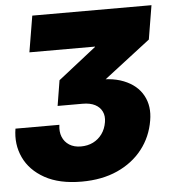

<svg xmlns="http://www.w3.org/2000/svg" viewBox="-66 -571 758 836"><g transform="rotate(-5 313.5 -152.5)"><path d="M257.8 216.3Q160.2 216.3 96.7 180.9Q33.2 145.5 6.1 87.4Q-21 29.3 -9.8 -38.6H182.1Q177.7 -8.8 187 14.2Q196.3 37.1 217 50.3Q237.8 63.5 267.6 63.5Q297.4 63.5 321 51.8Q344.7 40 360.4 18.3Q376 -3.4 380.9 -33.2Q385.3 -59.6 375.7 -79.3Q366.2 -99.1 345 -110.1Q323.7 -121.1 291.5 -121.1H181.6L199.7 -231.9L366.2 -362.8V-364.3H79.6L106 -522.5H627L602.5 -374.5L341.3 -173.3L332 -216.3Q419.9 -226.1 478.5 -202.6Q537.1 -179.2 562.7 -131.8Q588.4 -84.5 577.6 -22.9Q565.9 47.9 523.7 101.8Q481.4 155.8 414.1 186Q346.7 216.3 257.8 216.3Z"/></g></svg>

Font: Inter 28pt Black
Style: Italic
Weight: 900
Italic angle: -9.3988°
Designer: Rasmus Andersson
Foundry: rsms
Version: Version 4.001;git-66647c0bb